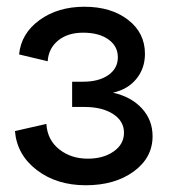

<svg xmlns="http://www.w3.org/2000/svg" viewBox="-20 -532 500 564"><path d="M23.9 -147 116.2 -168Q119.1 -121.1 153.8 -93.5Q188.5 -65.9 237.8 -65.9Q283.7 -65.9 314 -87.2Q344.2 -108.4 344.2 -142.1Q344.2 -176.3 312.3 -197Q280.3 -217.8 228 -217.8H191.9V-292H224.1Q270.5 -292 298.3 -311.5Q326.2 -331.1 326.2 -363.8Q326.2 -396.5 298.3 -416.3Q270.5 -436 224.1 -436Q179.2 -436 150.9 -413.1Q122.6 -390.1 120.1 -352.1L36.1 -372.1Q42 -433.6 95.9 -472.9Q149.9 -512.2 228 -512.2Q306.2 -512.2 356 -473.9Q405.8 -435.5 405.8 -374Q405.8 -331.1 380.6 -300.3Q355.5 -269.5 312 -259.8Q365.7 -247.6 397 -213.4Q428.2 -179.2 428.2 -131.8Q428.2 -68.8 372.8 -28.3Q317.4 12.2 231.9 12.2Q146.5 12.2 88.1 -32.5Q29.8 -77.1 23.9 -147Z"/></svg>

Font: Apfel Grotezk
Style: Regular
Weight: 400
Designer: Luigi Gorlero
Foundry: © 2023, Luigi Gorlero & Collletttivo
Version: Version 2.000;Glyphs 3.2 (3217)